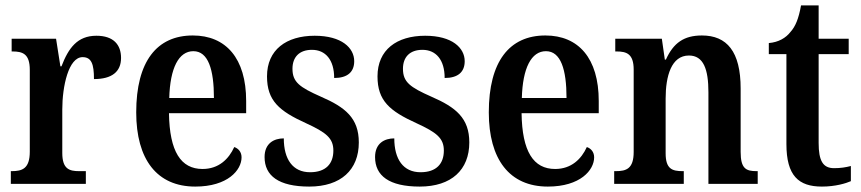

<svg xmlns="http://www.w3.org/2000/svg" viewBox="-20 -679 3180 709"><path d="M20 0H297V-47H272C236 -47 210 -55 210 -114V-275C210 -360 233 -468 285 -468C318 -468 327 -442 327 -387C393 -387 427 -414 427 -465C427 -514 399 -547 336 -547C266 -547 233 -502 207 -434H203L187 -536H23V-489H26C64 -489 90 -480 90 -421V-119C90 -56 62 -47 23 -47H20Z M701 10C821 10 872 -51 872 -98C872 -118 860 -131 845 -136C825 -92 788 -55 728 -55C648 -55 606 -119 604 -261H889V-306C889 -464 814 -548 692 -548C559 -548 483 -452 483 -264C483 -91 559 10 701 10ZM770 -317H605C608 -428 640 -490 694 -490C749 -490 770 -422 770 -317Z M1122 10C1239 10 1305 -52 1305 -153C1305 -243 1255 -283 1165 -322C1086 -357 1060 -376 1060 -425C1060 -468 1085 -495 1132 -495C1182 -495 1214 -458 1214 -391C1263 -391 1288 -413 1288 -453C1288 -502 1242 -547 1142 -547C1037 -547 966 -495 966 -397C966 -307 1011 -269 1110 -224C1184 -190 1211 -169 1211 -123C1211 -75 1184 -43 1125 -43C1061 -43 1028 -91 1028 -168C992 -168 957 -150 957 -99C957 -30 1009 10 1122 10Z M1530 10C1647 10 1713 -52 1713 -153C1713 -243 1663 -283 1573 -322C1494 -357 1468 -376 1468 -425C1468 -468 1493 -495 1540 -495C1590 -495 1622 -458 1622 -391C1671 -391 1696 -413 1696 -453C1696 -502 1650 -547 1550 -547C1445 -547 1374 -495 1374 -397C1374 -307 1419 -269 1518 -224C1592 -190 1619 -169 1619 -123C1619 -75 1592 -43 1533 -43C1469 -43 1436 -91 1436 -168C1400 -168 1365 -150 1365 -99C1365 -30 1417 10 1530 10Z M2003 10C2123 10 2174 -51 2174 -98C2174 -118 2162 -131 2147 -136C2127 -92 2090 -55 2030 -55C1950 -55 1908 -119 1906 -261H2191V-306C2191 -464 2116 -548 1994 -548C1861 -548 1785 -452 1785 -264C1785 -91 1861 10 2003 10ZM2072 -317H1907C1910 -428 1942 -490 1996 -490C2051 -490 2072 -422 2072 -317Z M2248 0H2505V-47H2501C2462 -47 2438 -55 2438 -113V-315C2438 -398 2459 -474 2524 -474C2578 -474 2596 -423 2596 -338V0H2778V-47H2774C2735 -47 2715 -56 2715 -118V-352C2715 -489 2664 -548 2572 -548C2506 -548 2467 -521 2439 -459H2435L2424 -536H2252V-489H2257C2294 -489 2320 -480 2320 -422V-118C2320 -56 2293 -47 2254 -47H2248Z M3015 10C3065 10 3104 -2 3122 -10V-66C3103 -61 3084 -58 3060 -58C3019 -58 3003 -85 3003 -151V-479H3114V-536H3003V-659H2938C2929 -609 2917 -581 2899 -561C2882 -539 2855 -523 2819 -520V-479H2884V-147C2884 -30 2929 10 3015 10Z"/></svg>

Font: Noto Serif Devanagari Condensed SemiBold
Style: Regular
Weight: 600
Width: 3
Designer: Universal Thirst, Indian Type Foundry and the Monotype Design Team
Foundry: Monotype Imaging Inc.
Version: Version 2.004